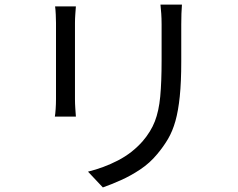

<svg xmlns="http://www.w3.org/2000/svg" viewBox="-20 -779 1040 840"><path d="M430 41 365 -28Q434 -45 496 -77Q558 -109 604 -161Q640 -203 657.5 -248Q675 -293 681 -356.5Q687 -420 687 -514Q687 -533 687 -563.5Q687 -594 687 -624.5Q687 -655 687 -672Q687 -698 685.5 -719Q684 -740 682 -759H776Q773 -722 773 -672Q773 -652 773 -621Q773 -590 773 -559.5Q773 -529 773 -510Q773 -420 766.5 -357Q760 -294 747.5 -249.5Q735 -205 715 -171Q695 -137 668 -105Q636 -66 594 -38Q552 -10 509.5 9Q467 28 430 41ZM220 -269Q222 -280 223.5 -302Q225 -324 225 -346Q225 -359 225 -393.5Q225 -428 225 -472.5Q225 -517 225 -561Q225 -605 225 -637.5Q225 -670 225 -679Q225 -693 224 -715Q223 -737 221 -751H312Q311 -737 309.5 -717Q308 -697 308 -679Q308 -670 308 -637.5Q308 -605 308 -561Q308 -517 308 -472Q308 -427 308 -392.5Q308 -358 308 -345Q308 -326 309.5 -304.5Q311 -283 312 -269Z"/></svg>

Font: Chocolate Classical Sans
Style: Regular
Weight: 400
Designer: 田海東、宇文滿月
Foundry: Moonlit Owen
Version: Version 1.001